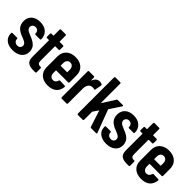

<svg xmlns="http://www.w3.org/2000/svg" viewBox="130 -1612 2532 2532"><g transform="rotate(45 1396.5 -346.0)"><path d="M189.9 5.9Q111.3 5.9 64.7 -32.2Q18.1 -70.3 18.1 -134.8V-142.1Q18.1 -147.5 21.2 -150.6Q24.4 -153.8 29.8 -153.8H116.2Q121.1 -153.8 124.5 -150.6Q127.9 -147.5 127.9 -142.1V-137.2Q127.9 -113.3 146.2 -97.2Q164.6 -81.1 191.9 -81.1Q217.8 -81.1 232.9 -95.9Q248 -110.8 248 -133.8Q248 -140.6 246.6 -147Q245.1 -153.3 241.2 -158.9Q237.3 -164.6 234.1 -168.7Q231 -172.9 223.4 -177.5Q215.8 -182.1 212.2 -184.8Q208.5 -187.5 198.2 -192.1Q188 -196.8 184.1 -198.5Q180.2 -200.2 168.2 -204.8Q156.2 -209.5 152.8 -210.9Q132.3 -218.8 117.9 -225.6Q103.5 -232.4 84 -246.1Q64.5 -259.8 52 -275.1Q39.6 -290.5 30.8 -314.9Q22 -339.4 22 -368.2Q22 -438 66.9 -477.5Q111.8 -517.1 188 -517.1Q265.6 -517.1 311.3 -475.3Q356.9 -433.6 356.9 -363.8Q356.9 -358.4 353.8 -355.2Q350.6 -352.1 345.2 -352.1H261.2Q255.9 -352.1 252.4 -355.5Q249 -358.9 249 -363.8V-370.1Q249 -394.5 232.7 -410.2Q216.3 -425.8 190.9 -425.8Q164.6 -425.8 149.2 -409.2Q133.8 -392.6 133.8 -370.1Q133.8 -352.5 146.7 -338.1Q159.7 -323.7 172.4 -317.4Q185.1 -311 212.9 -299.3Q219.7 -296.4 223.1 -294.9Q240.2 -288.1 250 -283.9Q259.8 -279.8 276.9 -271Q293.9 -262.2 304.2 -254.4Q314.5 -246.6 327.6 -234.1Q340.8 -221.7 347.9 -208.7Q355 -195.8 360.1 -177.7Q365.2 -159.7 365.2 -139.2Q365.2 -72.8 317.6 -33.4Q270 5.9 189.9 5.9Z M628.9 -440.9Q628.9 -435.5 625.5 -432.4Q622.1 -429.2 617.2 -429.2H555.2Q549.8 -429.2 549.8 -423.8V-162.1Q549.8 -127 562.7 -113.5Q575.7 -100.1 602.1 -101.1H608.9Q614.3 -101.1 617.7 -97.4Q621.1 -93.8 621.1 -88.9V-12.2Q621.1 -6.8 617.7 -3.4Q614.3 0 608.9 0H575.2Q542.5 0 519.3 -4.9Q496.1 -9.8 476.6 -22.2Q457 -34.7 447.5 -58.8Q438 -83 438 -119.1V-423.8Q438 -429.2 433.1 -429.2H398.9Q393.6 -429.2 390.1 -432.6Q386.7 -436 386.7 -440.9V-499Q386.7 -503.9 390.1 -507.6Q393.6 -511.2 398.9 -511.2H433.1Q438 -511.2 438 -516.1V-626Q438 -630.9 441.7 -634.5Q445.3 -638.2 450.2 -638.2H538.1Q543 -638.2 546.4 -634.8Q549.8 -631.3 549.8 -626V-516.1Q549.8 -511.2 555.2 -511.2H617.2Q622.1 -511.2 625.5 -507.8Q628.9 -504.4 628.9 -499Z M1022.5 -225.1Q1022.5 -219.7 1019 -216.3Q1015.6 -212.9 1010.7 -212.9H788.6Q783.7 -212.9 783.7 -208V-163.1Q783.7 -131.3 800.8 -111.6Q817.9 -91.8 844.7 -91.8Q868.7 -91.8 884.5 -106.4Q900.4 -121.1 905.8 -144Q908.7 -153.8 918.5 -153.8L1008.8 -149.9Q1014.2 -149.9 1017.1 -146.5Q1020 -143.1 1019.5 -137.2Q1012.2 -67.4 967.8 -29.8Q923.3 7.8 844.7 7.8Q762.7 7.8 715.1 -35.6Q667.5 -79.1 667.5 -153.8V-356.9Q667.5 -429.7 715.3 -474.4Q763.2 -519 844.7 -519Q926.8 -519 974.6 -474.6Q1022.5 -430.2 1022.5 -356.9ZM844.7 -418.9Q817.4 -418.9 800.5 -399.2Q783.7 -379.4 783.7 -348.1V-303.2Q783.7 -297.9 788.6 -297.9H901.9Q906.7 -297.9 906.7 -303.2V-348.1Q906.7 -379.9 889.6 -399.4Q872.6 -418.9 844.7 -418.9Z M1298.3 -517.1Q1323.2 -517.1 1340.3 -506.8Q1348.1 -502 1346.2 -491.2L1329.1 -398.9Q1327.6 -387.7 1315.4 -392.1Q1301.8 -396 1289.6 -396Q1277.3 -396 1267.1 -393.1Q1239.7 -389.6 1221.9 -361.6Q1204.1 -333.5 1204.1 -295.9V-13.2Q1204.1 -7.8 1200.7 -4.4Q1197.3 -1 1192.4 -1H1100.1Q1095.2 -1 1091.8 -4.4Q1088.4 -7.8 1088.4 -13.2V-499Q1088.4 -504.4 1091.8 -507.8Q1095.2 -511.2 1100.1 -511.2H1192.4Q1197.3 -511.2 1200.7 -507.8Q1204.1 -504.4 1204.1 -499V-450.2Q1204.1 -447.8 1205.1 -446.8Q1206.1 -445.8 1207.3 -446.5Q1208.5 -447.3 1209.5 -449.2Q1236.8 -517.1 1298.3 -517.1Z M1402.8 0Q1397.9 0 1394.5 -3.4Q1391.1 -6.8 1391.1 -12.2V-688Q1391.1 -693.4 1394.5 -696.8Q1397.9 -700.2 1402.8 -700.2H1495.1Q1500 -700.2 1503.4 -696.8Q1506.8 -693.4 1506.8 -688V-332Q1506.8 -329.6 1508.1 -328.6Q1509.3 -327.6 1510.7 -328.4Q1512.2 -329.1 1513.2 -331.1L1622.1 -502.9Q1626.5 -511.2 1636.2 -511.2H1731.9Q1738.3 -511.2 1740.7 -506.6Q1743.2 -502 1739.3 -496.1L1635.3 -338.9Q1633.3 -334.5 1634.3 -332L1753.9 -14.2Q1754.9 -12.2 1754.9 -8.8Q1754.9 0 1744.1 0H1648.9Q1639.6 0 1636.2 -9.8L1563 -235.8Q1562.5 -237.8 1561.5 -238.5Q1560.5 -239.3 1559.3 -238.8Q1558.1 -238.3 1557.1 -236.8L1509.3 -167Q1506.8 -162.1 1506.8 -161.1V-12.2Q1506.8 -6.8 1503.4 -3.4Q1500 0 1495.1 0Z M1933.6 5.9Q1855 5.9 1808.3 -32.2Q1761.7 -70.3 1761.7 -134.8V-142.1Q1761.7 -147.5 1764.9 -150.6Q1768.1 -153.8 1773.4 -153.8H1859.9Q1864.7 -153.8 1868.2 -150.6Q1871.6 -147.5 1871.6 -142.1V-137.2Q1871.6 -113.3 1889.9 -97.2Q1908.2 -81.1 1935.5 -81.1Q1961.4 -81.1 1976.6 -95.9Q1991.7 -110.8 1991.7 -133.8Q1991.7 -140.6 1990.2 -147Q1988.8 -153.3 1984.9 -158.9Q1981 -164.6 1977.8 -168.7Q1974.6 -172.9 1967 -177.5Q1959.5 -182.1 1955.8 -184.8Q1952.1 -187.5 1941.9 -192.1Q1931.6 -196.8 1927.7 -198.5Q1923.8 -200.2 1911.9 -204.8Q1899.9 -209.5 1896.5 -210.9Q1876 -218.8 1861.6 -225.6Q1847.2 -232.4 1827.6 -246.1Q1808.1 -259.8 1795.7 -275.1Q1783.2 -290.5 1774.4 -314.9Q1765.6 -339.4 1765.6 -368.2Q1765.6 -438 1810.5 -477.5Q1855.5 -517.1 1931.6 -517.1Q2009.3 -517.1 2054.9 -475.3Q2100.6 -433.6 2100.6 -363.8Q2100.6 -358.4 2097.4 -355.2Q2094.2 -352.1 2088.9 -352.1H2004.9Q1999.5 -352.1 1996.1 -355.5Q1992.7 -358.9 1992.7 -363.8V-370.1Q1992.7 -394.5 1976.3 -410.2Q1960 -425.8 1934.6 -425.8Q1908.2 -425.8 1892.8 -409.2Q1877.4 -392.6 1877.4 -370.1Q1877.4 -352.5 1890.4 -338.1Q1903.3 -323.7 1916 -317.4Q1928.7 -311 1956.5 -299.3Q1963.4 -296.4 1966.8 -294.9Q1983.9 -288.1 1993.7 -283.9Q2003.4 -279.8 2020.5 -271Q2037.6 -262.2 2047.9 -254.4Q2058.1 -246.6 2071.3 -234.1Q2084.5 -221.7 2091.6 -208.7Q2098.6 -195.8 2103.8 -177.7Q2108.9 -159.7 2108.9 -139.2Q2108.9 -72.8 2061.3 -33.4Q2013.7 5.9 1933.6 5.9Z M2372.6 -440.9Q2372.6 -435.5 2369.1 -432.4Q2365.7 -429.2 2360.8 -429.2H2298.8Q2293.5 -429.2 2293.5 -423.8V-162.1Q2293.5 -127 2306.4 -113.5Q2319.3 -100.1 2345.7 -101.1H2352.5Q2357.9 -101.1 2361.3 -97.4Q2364.7 -93.8 2364.7 -88.9V-12.2Q2364.7 -6.8 2361.3 -3.4Q2357.9 0 2352.5 0H2318.8Q2286.1 0 2262.9 -4.9Q2239.7 -9.8 2220.2 -22.2Q2200.7 -34.7 2191.2 -58.8Q2181.6 -83 2181.6 -119.1V-423.8Q2181.6 -429.2 2176.8 -429.2H2142.6Q2137.2 -429.2 2133.8 -432.6Q2130.4 -436 2130.4 -440.9V-499Q2130.4 -503.9 2133.8 -507.6Q2137.2 -511.2 2142.6 -511.2H2176.8Q2181.6 -511.2 2181.6 -516.1V-626Q2181.6 -630.9 2185.3 -634.5Q2189 -638.2 2193.8 -638.2H2281.7Q2286.6 -638.2 2290 -634.8Q2293.5 -631.3 2293.5 -626V-516.1Q2293.5 -511.2 2298.8 -511.2H2360.8Q2365.7 -511.2 2369.1 -507.8Q2372.6 -504.4 2372.6 -499Z M2766.1 -225.1Q2766.1 -219.7 2762.7 -216.3Q2759.3 -212.9 2754.4 -212.9H2532.2Q2527.3 -212.9 2527.3 -208V-163.1Q2527.3 -131.3 2544.4 -111.6Q2561.5 -91.8 2588.4 -91.8Q2612.3 -91.8 2628.2 -106.4Q2644 -121.1 2649.4 -144Q2652.3 -153.8 2662.1 -153.8L2752.4 -149.9Q2757.8 -149.9 2760.7 -146.5Q2763.7 -143.1 2763.2 -137.2Q2755.9 -67.4 2711.4 -29.8Q2667 7.8 2588.4 7.8Q2506.3 7.8 2458.7 -35.6Q2411.1 -79.1 2411.1 -153.8V-356.9Q2411.1 -429.7 2459 -474.4Q2506.8 -519 2588.4 -519Q2670.4 -519 2718.3 -474.6Q2766.1 -430.2 2766.1 -356.9ZM2588.4 -418.9Q2561 -418.9 2544.2 -399.2Q2527.3 -379.4 2527.3 -348.1V-303.2Q2527.3 -297.9 2532.2 -297.9H2645.5Q2650.4 -297.9 2650.4 -303.2V-348.1Q2650.4 -379.9 2633.3 -399.4Q2616.2 -418.9 2588.4 -418.9Z"/></g></svg>

Font: Barlow Condensed SemiBold
Style: Regular
Weight: 600
Width: 3
Designer: Jeremy Tribby
Foundry: Tribby Type
Version: Version 1.422;hotconv 1.0.109;makeotfexe 2.5.65596